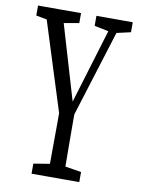

<svg xmlns="http://www.w3.org/2000/svg" viewBox="-89 -864 683 925"><g transform="rotate(10 252.5 -401.5)"><path d="M130.9 0V-49.3L238.3 -66.9H255.9L364.3 -49.3V0ZM209 0Q210 -40 210 -80.8Q210 -121.6 210.4 -166.3Q210.9 -210.9 210.9 -259.5Q210.9 -308.1 210.9 -360.8H284.2Q284.2 -308.1 284.2 -259.8Q284.2 -211.4 284.7 -167.5Q285.2 -123.5 285.4 -81.3Q285.6 -39.1 285.6 0ZM224.1 -268.6 55.2 -803.2H139.2L278.3 -333.5H252.4L258.3 -352.5L395 -803.2H436L269 -268.6ZM21 -754.4V-803.2H231.4V-754.4L130.9 -736.8H114.3ZM306.6 -754.4V-803.2H484.4V-754.4L407.7 -736.8H391.6Z"/></g></svg>

Font: Scarab Serif
Style: Regular
Weight: 400
Designer: John Roberts
Foundry: Scarab
Version: 1.0